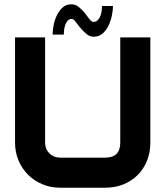

<svg xmlns="http://www.w3.org/2000/svg" viewBox="-20 -874 770 894"><path d="M680 -210Q680 -164 664.5 -125.5Q649 -87 621 -59Q593 -31 554.5 -15.5Q516 0 470 0H260Q216 0 177.5 -16Q139 -32 110.5 -60.5Q82 -89 66 -127.5Q50 -166 50 -210V-700H190V-210Q190 -180 210 -160Q230 -140 260 -140H470Q540 -140 540 -210V-700H680ZM415 -772Q427 -772 435 -780Q443 -788 447.5 -799.5Q452 -811 453.5 -824Q455 -837 455 -846H506Q506 -827 501 -802Q496 -777 485.5 -755Q475 -733 458 -718Q441 -703 417 -703Q398 -703 382.5 -716Q367 -729 354 -744.5Q341 -760 331.5 -773Q322 -786 315 -786Q303 -786 295.5 -778Q288 -770 284 -758.5Q280 -747 278.5 -734.5Q277 -722 277 -713H225Q225 -732 229.5 -756Q234 -780 244.5 -802Q255 -824 271.5 -839Q288 -854 312 -854Q332 -854 347.5 -841Q363 -828 375 -813Q387 -798 396.5 -785Q406 -772 415 -772Z"/></svg>

Font: CAT North
Style: Regular
Weight: 400
Designer: Peter Wiegel
Foundry: Peter Wiegel
Version: Version 1.000